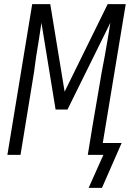

<svg xmlns="http://www.w3.org/2000/svg" viewBox="-20 -755 640 936"><path d="M412 161 484 0H408L432 -147Q443 -211 454 -275.5Q465 -340 476 -404L490 -478Q497 -519 504.5 -561Q512 -603 518 -644L309 -221H251L182 -644Q176 -603 169.5 -561Q163 -519 156 -478L146 -404Q135 -340 125 -275.5Q115 -211 104 -147L80 0H16L137 -735H225L295 -308L505 -735H593L481 -58H573L477 161Z"/></svg>

Font: Iosevka Light Extended
Style: Italic
Weight: 300
Width: 7
Italic angle: -9°
Monospace: yes
Designer: Belleve Invis
Foundry: Belleve Invis
Version: Version 32.5.0; ttfautohint (v1.8.4)